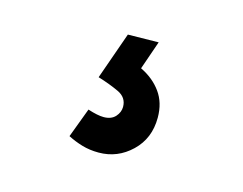

<svg xmlns="http://www.w3.org/2000/svg" viewBox="-51 -87 509 402"><g transform="rotate(15 204.0 114.0)"><path d="M187.5 241Q168 241 151.2 236Q134.5 231 120 223.5L144 159.5Q165.5 166.5 178.5 166.5Q195 166.5 203.8 156.8Q212.5 147 212.5 135.5Q212.5 115 192.8 105.8Q173 96.5 147 88.5L183 -13.5L249.5 -14.5L228 47.5Q256 61 272.2 83.5Q288.5 106 288.5 138.5Q288.5 183.5 258.5 212.2Q228.5 241 187.5 241Z"/></g></svg>

Font: Cns Manrope SemBd
Style: Regular
Weight: 600
Designer: Mikhail Sharanda
Foundry: Mikhail Sharanda
Version: Version 4.504